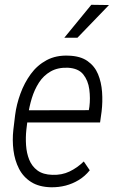

<svg xmlns="http://www.w3.org/2000/svg" viewBox="-20 -770 484 800"><path d="M193.4 10.3Q142.6 9.3 109.6 -11.7Q76.7 -32.7 59.1 -67.1Q41.5 -101.6 36.1 -143.8Q30.8 -186 35.6 -229L43 -290.5Q48.8 -335.4 65.2 -380.1Q81.5 -424.8 108.2 -461.4Q134.8 -498 174.3 -519.3Q213.9 -540.5 266.1 -538.1Q314.9 -536.6 344.7 -515.6Q374.5 -494.6 388.4 -461.2Q402.3 -427.7 405.3 -386.7Q408.2 -345.7 403.3 -305.2L397 -259.8H70.8L79.6 -310.5L350.1 -311L352.5 -325.2Q356.9 -360.4 352.1 -397.5Q347.2 -434.6 326.9 -460Q306.6 -485.4 262.7 -487.8Q220.7 -489.3 190.9 -472.2Q161.1 -455.1 142.3 -425.8Q123.5 -396.5 112.5 -360.6Q101.6 -324.7 97.2 -290.5L89.8 -229Q86.4 -197.8 88.6 -164.8Q90.8 -131.8 101.8 -104.5Q112.8 -77.1 136 -59.8Q159.2 -42.5 198.2 -41.5Q237.3 -40 269.3 -55.2Q301.3 -70.3 329.1 -97.2L354 -60.5Q334 -35.6 308.3 -20Q282.7 -4.4 253.7 3.2Q224.6 10.7 193.4 10.3ZM248 -612.8 360.4 -750 434.1 -749 302.7 -612.8Z"/></svg>

Font: Roboto Condensed Light
Style: Italic
Weight: 300
Italic angle: -12°
Designer: Christian Robertson
Foundry: Google
Version: Version 3.0; 2020